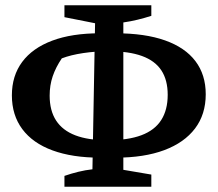

<svg xmlns="http://www.w3.org/2000/svg" viewBox="-20 -692 824 727"><path d="M359 -95Q254 -95 179 -122.5Q104 -150 64.5 -203Q25 -256 25 -331Q25 -405 64 -457.5Q103 -510 177.5 -538Q252 -566 359 -566H418Q529 -566 605 -539Q681 -512 720 -460.5Q759 -409 759 -335Q759 -259 718.5 -205.5Q678 -152 602 -123.5Q526 -95 418 -95ZM224 15V-26Q250 -35 276.5 -41.5Q303 -48 330 -51L340 -604L224 -627V-672H553V-632Q528 -624 501.5 -617.5Q475 -611 447 -607V-49L553 -31V15ZM387 -161Q465 -161 515.5 -180Q566 -199 590.5 -237.5Q615 -276 615 -333Q615 -389 591 -425.5Q567 -462 517.5 -480Q468 -498 392 -498Q342 -498 295 -491Q248 -484 214 -471Q191 -437 179.5 -403Q168 -369 168 -330Q168 -273 192.5 -235.5Q217 -198 265.5 -179.5Q314 -161 387 -161Z"/></svg>

Font: Piazzolla 24pt
Style: Bold
Weight: 700
Designer: Juan Pablo del Peral
Foundry: Huerta Tipografica
Version: Version 2.005